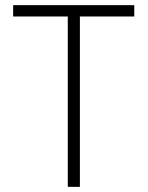

<svg xmlns="http://www.w3.org/2000/svg" viewBox="-20 -725 573 745"><path d="M243 0V-661H31V-705H501V-661H290V0Z"/></svg>

Font: Nunito Sans 7pt Condensed ExtraLight
Style: Regular
Weight: 250
Width: 3
Designer: Vernon Adams
Foundry: Vernon Adams
Version: Version 3.101;gftools[0.9.27]